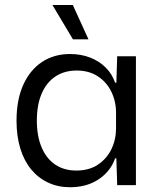

<svg xmlns="http://www.w3.org/2000/svg" viewBox="-20 -754 650 782"><path d="M264.9 8.6Q216.6 8.6 176.4 -10.1Q136.3 -28.7 107.3 -63.6Q78.3 -98.6 62.8 -148.9Q47.3 -199.3 47.3 -262.7Q47.3 -347.7 74.8 -408.6Q102.3 -469.4 151.3 -501.7Q200.3 -534 264.9 -534Q310.4 -534 347.5 -519.4Q384.6 -504.9 410.6 -478.8Q436.7 -452.7 448.9 -417.1H453.9L457.3 -524.7H533.6V0H457.3L453.9 -109H448.9Q430.3 -56.1 381.9 -23.8Q333.4 8.6 264.9 8.6ZM290.9 -59.4Q342.9 -59.4 378.9 -83.5Q415 -107.6 433.8 -146.6Q452.6 -185.6 452.6 -231.1V-295Q452.6 -341.1 433.5 -380.4Q414.4 -419.6 378.5 -443.1Q342.6 -466.7 292.3 -466.7Q242 -466.7 205.7 -442.5Q169.4 -418.3 149.8 -372.9Q130.1 -327.4 130.1 -262.7Q130.1 -199.7 149.5 -153.8Q168.9 -107.9 204.9 -83.6Q240.9 -59.4 290.9 -59.4ZM277 -593.9 193.6 -733.6H276.6L340.3 -593.9Z"/></svg>

Font: Mona Sans ExtraLight
Style: Regular
Weight: 200
Designer: Deni Anggara
Foundry: GitHub
Version: Version 2.000